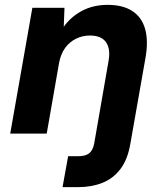

<svg xmlns="http://www.w3.org/2000/svg" viewBox="-20 -549 674 789"><path d="M22 0 113 -517H245L242 -439Q271 -480 317 -504.5Q363 -529 423 -529Q485 -529 524 -503.5Q563 -478 576.5 -429.5Q590 -381 578 -312L516 40Q505 106 475 145.5Q445 185 400.5 202.5Q356 220 301 220H237L260 93H301Q332 93 347 80.5Q362 68 367 41L426 -298Q435 -347 416 -375Q397 -403 349 -403Q319 -403 292.5 -390Q266 -377 248 -352.5Q230 -328 223 -292L172 0Z"/></svg>

Font: DM Sans 11pt Black
Style: Italic
Weight: 900
Italic angle: -10°
Version: Version 4.004;gftools[0.9.30]